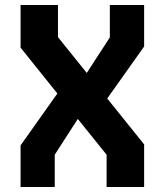

<svg xmlns="http://www.w3.org/2000/svg" viewBox="-20 -750 660 770"><path d="M407.5 0H558V-171L410 -355L558 -563.5V-730H420.5V-600L328 -457.5L212.5 -601V-730H62.5V-559L210 -375L62.5 -167V0H199.5V-129.5L292 -273L407.5 -129.5Z"/></svg>

Font: Monaspace Krypton
Style: Bold
Weight: 700
Designer: Riley Cran & the Lettermatic Team
Foundry: Lettermatic
Version: Version 1.200 (Monaspace Krypton)